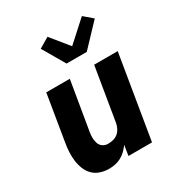

<svg xmlns="http://www.w3.org/2000/svg" viewBox="-184 -905 969 1038"><g transform="rotate(-30 300.0 -386.5)"><path d="M197 8Q168 8 142 -0.5Q116 -9 97.5 -27.5Q79 -46 69 -71Q59 -96 55.5 -123Q52 -150 53.5 -178.5Q55 -207 60 -235L107 -520H254L203 -216Q200 -198 200.5 -180Q201 -162 206.5 -146.5Q212 -131 226 -121.5Q240 -112 258 -112Q274 -112 290.5 -116Q307 -120 320 -131Q333 -142 340.5 -157Q348 -172 351 -188L406 -520H553L467 0H320L330 -64Q318 -47 303.5 -33Q289 -19 271.5 -9.5Q254 0 234.5 4Q215 8 197 8ZM280 -600 199 -739 263 -777 353 -666 480 -781 534 -735 406 -600Z"/></g></svg>

Font: Iosevka Aile Heavy Oblique
Style: Regular
Weight: 900
Italic angle: -9°
Designer: Belleve Invis
Foundry: Belleve Invis
Version: Version 31.1.0; ttfautohint (v1.8.4)